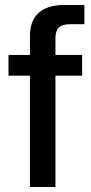

<svg xmlns="http://www.w3.org/2000/svg" viewBox="-20 -749 364 769"><path d="M100 0V-446H14V-529H100V-606Q100 -667 135.5 -698Q171 -729 236 -729H318V-652H260Q229 -652 215.5 -638.5Q202 -625 202 -596V-529H309V-446H202V0Z"/></svg>

Font: Mona Sans Medium
Style: Regular
Weight: 500
Designer: Deni Anggara
Foundry: GitHub
Version: Version 2.000;Glyphs 3.2.3 (3260)